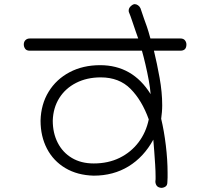

<svg xmlns="http://www.w3.org/2000/svg" viewBox="-20 -790 1040 928"><path d="M759 118Q743 116 737 107Q731 98 731 87Q732 82 732 76Q732 70 732 63Q732 39 730 6.5Q728 -26 725.5 -59Q723 -92 721 -115Q675 -31 601.5 14Q528 59 433 59Q354 57 296 22.5Q238 -12 207 -71.5Q176 -131 176 -207Q178 -286 215 -346.5Q252 -407 316.5 -441Q381 -475 464 -475Q621 -475 708 -335Q706 -364 699 -402Q692 -440 683 -478.5Q674 -517 666 -545H124Q108 -545 101.5 -554.5Q95 -564 95 -575Q95 -588 103 -596Q111 -604 124 -604H648Q644 -615 635.5 -639.5Q627 -664 618.5 -689.5Q610 -715 604 -729Q602 -732 602 -739Q602 -751 612.5 -760.5Q623 -770 631 -770Q639 -770 647 -764.5Q655 -759 659 -750Q669 -719 676 -700Q683 -681 690 -661Q697 -641 707 -604H852Q867 -604 874 -595Q881 -586 881 -575Q881 -545 852 -545H724Q739 -483 751.5 -413.5Q764 -344 764 -281Q764 -264 762.5 -247.5Q761 -231 759 -216Q773 -158 781.5 -87.5Q790 -17 790 45Q790 57 790 68Q790 79 789 90Q789 106 779.5 112Q770 118 759 118ZM433 0Q503 0 558 -27Q613 -54 649.5 -102Q686 -150 699 -213Q666 -305 611 -360.5Q556 -416 467 -416Q400 -416 348 -389.5Q296 -363 266.5 -316Q237 -269 235 -207Q235 -147 259 -100Q283 -53 327.5 -26.5Q372 0 433 0Z"/></svg>

Font: Hachi Maru Pop
Style: Regular
Weight: 400
Designer: Nontynet
Foundry: Nontynet
Version: Version 1.300